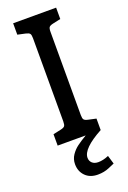

<svg xmlns="http://www.w3.org/2000/svg" viewBox="-177 -777 707 1062"><g transform="rotate(-20 176.5 -246.5)"><path d="M50 -67 96 -77Q114 -81 119.5 -88Q125 -95 125 -115V-605Q125 -625 119.5 -632Q114 -639 96 -643L50 -653V-720H303V-653L257 -643Q239 -639 233.5 -632Q228 -625 228 -605V-115Q228 -95 233.5 -88Q239 -81 257 -77L303 -67V0H50ZM105 130Q105 100 121 76.5Q137 53 158.5 37Q180 21 215 0H304Q182 66 182 120Q182 139 195 151Q208 163 231 163Q259 163 292 149L307 199Q302 201 272 214Q242 227 205 227Q159 227 132 199.5Q105 172 105 130Z"/></g></svg>

Font: Enriqueta Medium
Style: Regular
Weight: 500
Designer: Viviana Monsalve, Gustavo Ibarra
Foundry: 72Puntos
Version: Version 2.000